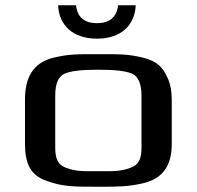

<svg xmlns="http://www.w3.org/2000/svg" viewBox="-20 -700 750 730"><path d="M633 -321C633 -353 628 -380 618 -402C599 -445 578 -467 523 -481C463 -495 433 -494 354 -494C275 -494 244 -495 185 -481C105 -462 75 -405 75 -321V-153C75 -82 94 -35 153 -14C216 10 258 10 354 10C430 10 465 10 523 -3C601 -21 633 -72 633 -153ZM518 -140C518 -100 510 -74 476 -62C438 -48 413 -49 354 -49C294 -49 269 -48 231 -62C198 -74 190 -100 190 -140V-336C190 -381 201 -408 224 -419C246 -430 290 -435 354 -435C418 -435 461 -430 484 -419C506 -408 518 -381 518 -336ZM496 -680H429C424 -635 397 -612 349 -612C300 -612 274 -635 269 -680H201C204 -606 255 -553 349 -553C442 -553 493 -606 496 -680Z"/></svg>

Font: Gamestation Extended
Style: Regular
Weight: 400
Width: 7
Designer: Jonas Hecksher
Foundry: Jonas Hecksher, Playtypeª, e-types AS
Version: Version 1.003